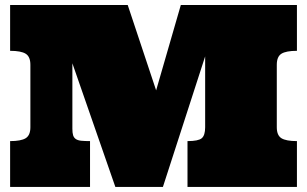

<svg xmlns="http://www.w3.org/2000/svg" viewBox="-20 -739 1214 759"><path d="M721.2 0V-181.2Q764.2 -181.2 777.6 -192.6Q791 -204.1 791 -235.8V-516.1L624 0H436L266.1 -488.8V-230Q266.1 -213.9 269 -204.3Q272 -194.8 279.5 -189.5Q287.1 -184.1 301 -182.6Q314.9 -181.2 335.9 -181.2V0H20V-181.2Q63 -181.2 81.5 -192.6Q100.1 -204.1 100.1 -235.8V-482.9Q100.1 -515.1 81.5 -526.6Q63 -538.1 20 -538.1V-719.2H484.9L597.2 -381.8L694.8 -719.2H1153.8V-538.1Q1110.8 -538.1 1092.5 -526.6Q1074.2 -515.1 1074.2 -482.9V-235.8Q1074.2 -204.1 1092.5 -192.6Q1110.8 -181.2 1153.8 -181.2V0Z"/></svg>

Font: Ultra
Style: Regular
Weight: 400
Designer: Astigmatic (AOETI)
Foundry: Astigmatic (AOETI)
Version: Version 1.001